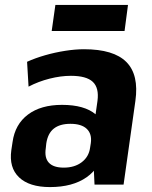

<svg xmlns="http://www.w3.org/2000/svg" viewBox="-20 -750 619 780"><path d="M355 -193 376 -340Q383 -393 357 -417.5Q331 -442 268 -442Q227 -442 181.5 -430.5Q136 -419 96 -398L90 -499Q123 -514 163 -525.5Q203 -537 244.5 -543.5Q286 -550 321 -550Q442 -550 493.5 -498Q545 -446 530 -340L482 0H364ZM183 10Q99 10 57.5 -29.5Q16 -69 26 -140L31 -173Q41 -245 93.5 -284.5Q146 -324 232 -324Q323 -324 368.5 -285.5Q414 -247 404 -176L399 -142Q389 -70 332 -30Q275 10 183 10ZM239 -69Q283 -69 312 -91Q341 -113 346 -150L349 -169Q354 -206 332.5 -226.5Q311 -247 266 -247Q223 -247 198.5 -227.5Q174 -208 168 -167L166 -148Q160 -109 178.5 -89Q197 -69 239 -69ZM500 -730 486 -624H190L205 -730Z"/></svg>

Font: Pathway Extreme SemiCondensed
Style: Bold Italic
Weight: 700
Width: 4
Italic angle: -8°
Version: Version 1.001;gftools[0.9.26]